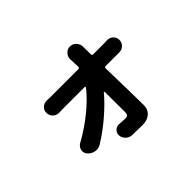

<svg xmlns="http://www.w3.org/2000/svg" viewBox="-130 -901 1260 1260"><g transform="rotate(-45 500.0 -271.0)"><path d="M669.9 -487.3Q669.9 -477.5 679.7 -477.5H788.1Q796.9 -477.5 808.6 -478.5Q810.5 -478.5 812.5 -478.5Q834 -478.5 850.6 -463.9Q869.1 -447.3 869.1 -423.8Q869.1 -398.4 851.6 -381.8Q834 -365.2 809.6 -365.2Q809.6 -365.2 808.6 -365.2Q799.8 -365.2 793 -365.2H682.6Q678.7 -365.2 675.8 -362.3Q672.9 -359.4 672.9 -355.5Q679.7 -84 679.7 -5.9Q679.7 32.2 654.3 55.7Q627 80.1 583 80.1Q538.1 80.1 485.4 78.1Q460.9 77.1 443.4 59.6Q423.8 41 423.8 14.6Q423.8 -4.9 438.5 -19.5Q453.1 -33.2 472.7 -33.2Q474.6 -33.2 476.6 -33.2Q510.7 -30.3 535.2 -30.3Q560.5 -30.3 560.5 -60.5Q560.5 -107.4 559.6 -249Q559.6 -252 557.1 -252.4Q554.7 -252.9 552.7 -251Q507.8 -196.3 437.5 -135.7Q367.2 -75.2 293 -29.3Q274.4 -17.6 253.9 -17.6Q247.1 -17.6 240.2 -18.6Q211.9 -23.4 192.4 -45.9Q179.7 -60.5 179.7 -78.1Q179.7 -84 180.7 -88.9Q186.5 -113.3 208 -126Q293.9 -172.9 370.6 -235.4Q447.3 -297.9 493.2 -357.4Q495.1 -359.4 493.7 -362.3Q492.2 -365.2 489.3 -365.2H285.2Q270.5 -365.2 252 -364.3Q251 -364.3 250 -364.3Q226.6 -364.3 209 -380.9Q191.4 -397.5 191.4 -422.9Q191.4 -447.3 209 -463.9Q226.6 -478.5 249 -478.5Q251 -478.5 252 -478.5Q269.5 -477.5 282.2 -477.5H543.9Q547.9 -477.5 550.8 -480.5Q553.7 -483.4 553.7 -487.3Q553.7 -506.8 551.8 -539.1Q551.8 -547.9 550.8 -557.6Q550.8 -560.5 550.8 -562.5Q550.8 -585.9 566.4 -602.5Q583 -622.1 608.4 -622.1Q633.8 -622.1 652.3 -602.5Q668.9 -584 668.9 -558.6V-539.1Z"/></g></svg>

Font: Gen Jyuu GothicX Bold
Style: Bold
Weight: 700
Designer: Ryoko NISHIZUKA (kana &amp; ideographs); Paul D. Hunt (Latin, Greek &amp; Cyrillic); Wenlong ZHANG (bopomofo); Sandoll C
Version: Version 1.058.20140828